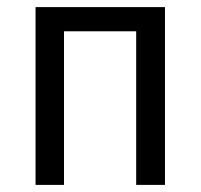

<svg xmlns="http://www.w3.org/2000/svg" viewBox="-20 -520 564 540"><path d="M80 0H160V-432H363V0H444V-500H80Z"/></svg>

Font: Finlandica
Style: Regular
Weight: 400
Designer: Niklas Ekholm, Juho Hiilivirta, Jaakko Suomalainen
Foundry: Helsinki Type Studio
Version: Version 2.000;Glyphs 3.2 (3202)